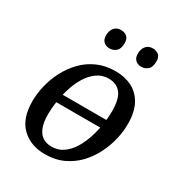

<svg xmlns="http://www.w3.org/2000/svg" viewBox="-178 -865 929 995"><g transform="rotate(30 287.0 -367.5)"><path d="M109 -253V-303H484V-253ZM235 10Q150 10 96.5 -41.5Q43 -93 43 -197Q43 -241 54.5 -289.5Q66 -338 89.5 -383.5Q113 -429 148.5 -466Q184 -503 232 -524.5Q280 -546 341 -546Q394 -546 437 -525Q480 -504 505.5 -458.5Q531 -413 531 -339Q531 -296 520 -248.5Q509 -201 486 -155Q463 -109 428 -72Q393 -35 345 -12.5Q297 10 235 10ZM246 -41Q285 -41 315 -62Q345 -83 366 -117.5Q387 -152 400.5 -193.5Q414 -235 420.5 -277.5Q427 -320 427 -356Q427 -431 401 -463Q375 -495 329 -495Q290 -495 260 -474Q230 -453 208.5 -418.5Q187 -384 173.5 -342Q160 -300 153.5 -257.5Q147 -215 147 -179Q147 -129 159.5 -98.5Q172 -68 194 -54.5Q216 -41 246 -41ZM443 -632Q421 -632 407 -644.5Q393 -657 393 -682Q393 -711 407.5 -728Q422 -745 447 -745Q469 -745 483 -733Q497 -721 497 -695Q497 -660 480 -646Q463 -632 443 -632ZM253 -632Q231 -632 217 -644.5Q203 -657 203 -682Q203 -711 217.5 -728Q232 -745 257 -745Q279 -745 293 -733Q307 -721 307 -695Q307 -660 290 -646Q273 -632 253 -632Z"/></g></svg>

Font: Noto Serif
Style: Italic
Weight: 400
Italic angle: -12°
Designer: Monotype Design Team
Foundry: Monotype Imaging Inc.
Version: Version 2.013